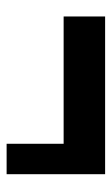

<svg xmlns="http://www.w3.org/2000/svg" viewBox="104 -557 344 592"><g transform="rotate(90 276.0 -261.0)"><path d="M423.3 -285.2H30.8V-413.1H517.1V-285.2V-109.4H423.3Z"/></g></svg>

Font: Nobile-bold
Style: Bold
Weight: 700
Version: Version 1.000;PS 001.000;hotconv 1.0.38